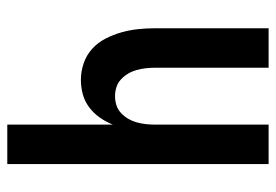

<svg xmlns="http://www.w3.org/2000/svg" viewBox="-138 -638 775 540"><g transform="rotate(-90 250.0 -367.5)"><path d="M59 0V-735H170V-438Q178 -458 190 -475Q202 -492 218.5 -504.5Q235 -517 255 -522.5Q275 -528 296 -528Q320 -528 343 -520Q366 -512 383.5 -496Q401 -480 412 -458.5Q423 -437 429.5 -414Q436 -391 438.5 -367.5Q441 -344 441 -320V0H330V-320Q330 -333 328.5 -346Q327 -359 323.5 -371.5Q320 -384 313.5 -395Q307 -406 297.5 -415Q288 -424 275.5 -428Q263 -432 250 -432Q237 -432 224.5 -428Q212 -424 202.5 -415Q193 -406 186.5 -395Q180 -384 176.5 -371.5Q173 -359 171.5 -346Q170 -333 170 -320V0Z"/></g></svg>

Font: Iosevka Algr
Style: Bold
Weight: 700
Monospace: yes
Designer: Belleve Invis
Foundry: Belleve Invis
Version: Version 26.0.2; ttfautohint (v1.8.3)